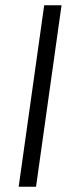

<svg xmlns="http://www.w3.org/2000/svg" viewBox="-20 -710 290 730"><path d="M214 -690 117 0H51L148 -690Z"/></svg>

Font: Exo 2 Light
Style: Italic
Weight: 300
Italic angle: -8°
Designer: Natanael Gama
Foundry: Natanael Gama
Version: Version 2.010